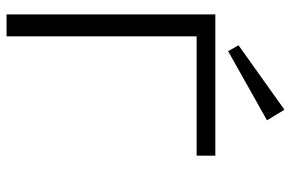

<svg xmlns="http://www.w3.org/2000/svg" viewBox="-171 -717 888 586"><g transform="rotate(90 273.0 -424.0)"><path d="M23.9 -637.2H455.1V-580.1H90.8V0H23.9ZM347.2 -794.9 136.2 -676.3 118.2 -708 314.9 -848.1Z"/></g></svg>

Font: Anonymous Pro
Style: Regular
Weight: 400
Monospace: yes
Designer: Mark Simonson
Version: Version 1.002